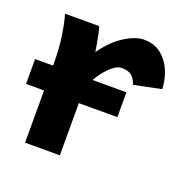

<svg xmlns="http://www.w3.org/2000/svg" viewBox="-97 -608 720 709"><g transform="rotate(20 263.5 -254.0)"><path d="M207.5 0H70.8V-300.3Q70.8 -372.1 62.7 -422.4Q54.7 -472.7 46.4 -498H180.7Q184.6 -487.8 188.2 -469.7Q191.9 -451.7 195.3 -433.1Q198.7 -414.6 200.2 -402.8Q235.8 -453.6 278.3 -480.7Q320.8 -507.8 354 -507.8Q388.7 -507.8 412.4 -492.7Q436 -477.5 450.9 -454.1Q465.8 -430.7 472.4 -405Q479 -379.4 479 -358.9L372.1 -336.9Q364.7 -359.9 351.6 -370.6Q338.4 -381.3 311 -381.3Q294.9 -381.3 273.9 -363.3Q252.9 -345.2 234.6 -317.1Q216.3 -289.1 207.5 -258.8ZM0 -205.1V-302.7H358.9V-205.1Z"/></g></svg>

Font: Andika
Style: Bold
Weight: 700
Designer: Victor Gaultney, Annie Olsen, Julie Remington, Don Collingsworth, Eric Hays, Becca Hirsbrunner
Foundry: SIL International
Version: Version 6.101